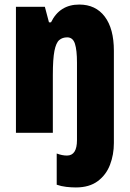

<svg xmlns="http://www.w3.org/2000/svg" viewBox="-20 -583 569 843"><path d="M313 240Q293 240 271 237.5Q249 235 229 228V91Q253 100 274 100Q318 100 318 32V-308Q318 -363 309 -391Q300 -419 275 -419Q254 -419 240 -407Q226 -395 219 -359.5Q212 -324 212 -253V0H50V-553H177L195 -485H204Q242 -563 328 -563Q400 -563 440 -510Q480 -457 480 -360V45Q480 96 463 140.5Q446 185 409 212.5Q372 240 313 240Z"/></svg>

Font: Noto Sans Gurmukhi ExtraCondensed Black
Style: Regular
Weight: 900
Width: 2
Designer: Jelle Bosma - Monotype Design Team
Foundry: Monotype Imaging Inc.
Version: Version 2.004; ttfautohint (v1.8.4.7-5d5b)